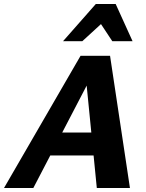

<svg xmlns="http://www.w3.org/2000/svg" viewBox="-44 -936 728 956"><path d="M438 0 381 -576H422L122 0H-24L357 -658H504L603 0ZM123 -162 188 -276H472L504 -162ZM270 -731 433 -916H532L486 -841L366 -731ZM515 -731 443 -840 433 -916H532L616 -731Z"/></svg>

Font: Ysabeau Office ExtraBold
Style: Italic
Weight: 800
Italic angle: -12°
Designer: Christian Thalmann (Catharsis Fonts)
Version: Version 2.001;gftools[0.9.30]; featfreeze: tnum,lnum,ss02